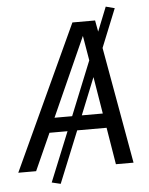

<svg xmlns="http://www.w3.org/2000/svg" viewBox="-85 -795 707 911"><g transform="rotate(-5 268.5 -339.5)"><path d="M407 -176H267L167 70L125 60L221 -176H135L56 0H-29L289 -688H397L407 -634L453 -749L495 -738L421 -555L520 0H436ZM249 -245 353 -502 333 -620 165 -245ZM395 -245 366 -421 295 -245Z"/></g></svg>

Font: Fira Sans Book
Style: Italic
Weight: 350
Italic angle: -8°
Designer: bBox Type GmbH & Carrois Corporate GbR & Edenspiekermann AG
Foundry: bBox Type GmbH & Carrois Corporate GbR & Edenspiekermann AG
Version: Version 4.301